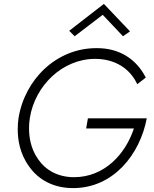

<svg xmlns="http://www.w3.org/2000/svg" viewBox="-20 -956 788 985"><path d="M507 -880 611 -770 647 -795 513 -936 335 -798 363 -770ZM422 -297H667C624 -166 516 -47 360 -47C277 -47 214 -83 175 -140C136 -196 129 -256 129 -298C129 -315 130 -332 133 -350C159 -517 301 -654 468 -654C569 -654 647 -605 684 -524L728 -558C679 -654 592 -709 478 -709C477 -709 475 -709 474 -709C270 -709 107 -549 75 -350C72 -331 71 -311 71 -293C71 -240 81 -168 130 -101C178 -33 255 9 355 9C562 9 698 -164 733 -349H431Z"/></svg>

Font: Jost Light
Style: Italic
Weight: 300
Italic angle: -5°
Version: Version 3.710